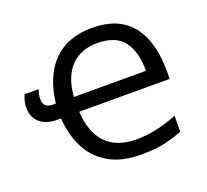

<svg xmlns="http://www.w3.org/2000/svg" viewBox="-125 -877 1117 1038"><g transform="rotate(-20 433.5 -357.5)"><path d="M499.5 -725.1Q607.9 -725.1 674.6 -680.4Q741.2 -635.7 772 -554.9Q802.7 -474.1 802.7 -366.7V-322.3H282.2Q286.6 -244.1 314.2 -189.2Q341.8 -134.3 394 -105.2Q446.3 -76.2 523.9 -76.2Q570.8 -76.2 613.5 -83.7Q656.2 -91.3 692.9 -102.5Q729.5 -113.8 758.8 -125.5V-34.7Q716.3 -16.6 659.4 -3.4Q602.5 9.8 517.1 9.8Q410.6 9.8 337.6 -30.8Q264.6 -71.3 224.6 -145.8Q184.6 -220.2 177.2 -322.3H152.8Q91.8 -322.3 56.2 -354Q20.5 -385.7 20.5 -439Q20.5 -461.4 25.4 -480Q30.3 -498.5 37.1 -512.2H118.2Q114.7 -504.9 111.1 -489.3Q107.4 -473.6 107.4 -457Q107.4 -433.6 120.6 -420.4Q133.8 -407.2 162.1 -407.2H178.7Q187.5 -483.9 212.6 -543Q237.8 -602.1 278.3 -642.8Q318.8 -683.6 374.3 -704.3Q429.7 -725.1 499.5 -725.1ZM499 -638.2Q451.2 -638.2 412.8 -623Q374.5 -607.9 346.7 -578.4Q318.8 -548.8 302.5 -505.9Q286.1 -462.9 282.7 -407.2H697.3Q697.3 -517.1 651.4 -577.6Q605.5 -638.2 499 -638.2Z"/></g></svg>

Font: Open Sans Medium
Style: Regular
Weight: 500
Designer: Monotype Design Team
Foundry: Monotype Imaging Inc.
Version: Version 3.000